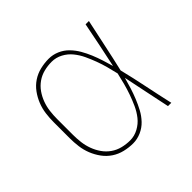

<svg xmlns="http://www.w3.org/2000/svg" viewBox="-130 -690 860 860"><g transform="rotate(-45 300.0 -260.0)"><path d="M268 8Q241 8 214 1.5Q187 -5 164.5 -20Q142 -35 126 -57Q110 -79 100 -104Q90 -129 86.5 -156Q83 -183 83 -210V-310Q83 -337 86.5 -364Q90 -391 100 -416Q110 -441 126 -463Q142 -485 164.5 -500Q187 -515 214 -521.5Q241 -528 268 -528Q294 -528 318.5 -517.5Q343 -507 361.5 -488Q380 -469 393 -446.5Q406 -424 416 -400Q426 -376 434 -351Q442 -326 449 -301Q461 -355 472 -410Q483 -465 494 -520H515Q501 -456 487.5 -391.5Q474 -327 459 -263Q475 -198 488.5 -132Q502 -66 517 0H496Q484 -56 472.5 -112.5Q461 -169 449 -226Q442 -200 434 -174.5Q426 -149 416 -124.5Q406 -100 393.5 -76.5Q381 -53 362.5 -33.5Q344 -14 319 -3Q294 8 268 8ZM268 -11Q295 -11 320 -24.5Q345 -38 362 -59.5Q379 -81 390.5 -106.5Q402 -132 411 -157.5Q420 -183 427 -209.5Q434 -236 440 -263Q434 -289 427 -315Q420 -341 410.5 -366.5Q401 -392 389.5 -416.5Q378 -441 361 -462Q344 -483 319.5 -496Q295 -509 268 -509Q243 -509 219 -503Q195 -497 175 -483Q155 -469 141 -449Q127 -429 118.5 -406Q110 -383 107 -358.5Q104 -334 104 -310V-210Q104 -186 107 -161.5Q110 -137 118.5 -114Q127 -91 141 -71Q155 -51 175 -37Q195 -23 219 -17Q243 -11 268 -11Z"/></g></svg>

Font: Iosevka Aile Thin
Style: Regular
Weight: 100
Designer: Belleve Invis
Foundry: Belleve Invis
Version: Version 31.1.0; ttfautohint (v1.8.4)